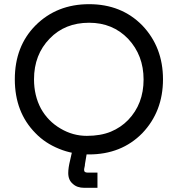

<svg xmlns="http://www.w3.org/2000/svg" viewBox="-20 -730 835 920"><path d="M406 10Q328 10 263 -17Q196 -44 150 -92Q51 -192 51 -350Q51 -508 150 -608Q252 -710 407 -710Q562 -710 662 -608Q761 -504 761 -350Q761 -196 662 -92Q562 10 406 10ZM176 -210Q210 -149 270 -114Q329 -79 396 -79Q462 -79 511 -99Q559 -119 594 -155Q668 -232 668 -349Q668 -465 594 -544Q520 -621 407 -621Q291 -621 218 -545Q143 -468 143 -350Q143 -272 176 -210ZM447 170H384Q349 170 329 151Q307 133 307 99Q307 74 316 38L329 -20H400L387 57Q387 59 386.5 64Q386 69 385 71Q383 79 383 84Q383 91 387 94Q392 97 399 97H441H447Z"/></svg>

Font: Rilu
Style: Bold
Weight: 500
Designer: Alí Sinisterra
Foundry: Alí Sinisterra
Version: ""